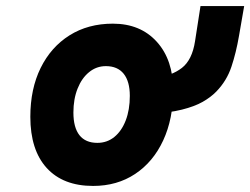

<svg xmlns="http://www.w3.org/2000/svg" viewBox="-20 -601 825 633"><path d="M287 12Q188 12 134 -47.2Q80 -106.5 80 -216Q80 -308 114 -377Q148 -446 209.2 -484.5Q270.5 -523 352 -523Q443 -523 497 -463.2Q551 -403.5 551 -303Q551 -209 518 -138Q485 -67 425.5 -27.5Q366 12 287 12ZM301 -130Q333 -130 357 -149.5Q381 -169 394.5 -204Q408 -239 408 -285Q408 -332.5 387.8 -357.8Q367.5 -383 329 -383Q298 -383 273.8 -363.2Q249.5 -343.5 235.8 -309Q222 -274.5 222 -230Q222 -180.5 242 -155.2Q262 -130 301 -130ZM473 -225 494 -345Q546 -351 579.8 -377.2Q613.5 -403.5 623 -465L641 -581H785L768 -483Q758.5 -427.5 743 -381Q727.5 -334.5 693 -299Q675 -280.5 648.2 -265.2Q621.5 -250 579.5 -239.5Q537.5 -229 473 -225Z"/></svg>

Font: Overpass Black
Style: Italic
Weight: 900
Italic angle: -10°
Designer: Delve Withrington, Dave Bailey, Thomas Jockin
Foundry: Delve Fonts LLC
Version: Version 4.000